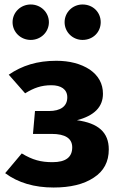

<svg xmlns="http://www.w3.org/2000/svg" viewBox="-20 -819 538 856"><path d="M117 -799C72 -799 36 -764 36 -720C36 -676 72 -641 117 -641C162 -641 198 -676 198 -720C198 -764 162 -799 117 -799ZM348 -799C304 -799 268 -764 268 -720C268 -676 304 -641 348 -641C395 -641 429 -676 429 -720C429 -764 395 -799 348 -799ZM231 -548C146 -548 79 -527 19 -486L92 -403C131 -427 164 -439 209 -439C252 -439 280 -421 280 -385C280 -345 250 -324 198 -324H136L127 -222H210C271 -222 302 -202 302 -162C302 -118 273 -96 214 -96C162 -96 125 -106 77 -135L3 -47C61 -4 133 17 219 17C293 17 353 3 398 -27C443 -56 465 -98 465 -153C465 -229 418 -270 323 -283C400 -303 439 -342 439 -401C439 -446 419 -482 380 -509C340 -535 290 -548 231 -548Z"/></svg>

Font: Fira Sans
Style: Bold
Weight: 700
Designer: Carrois Corporate & Edenspiekermann AG
Foundry: Carrois Corporate GbR & Edenspiekermann AG
Version: Version 4.203